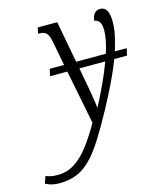

<svg xmlns="http://www.w3.org/2000/svg" viewBox="-255 -629 800 954"><g transform="rotate(-15 144.5 -152.5)"><path d="M-68 240Q-108 240 -139 223L-126 187Q-116 191 -102 194.5Q-88 198 -66 198Q-17 198 22.5 172.5Q62 147 97 101Q132 55 168 -8L113 -286H24L32 -322H106L81 -452Q75 -482 63.5 -493.5Q52 -505 29 -505H21L28 -536H128L168 -322H321Q331 -354 337 -383Q343 -412 343 -437Q343 -494 308 -494Q309 -519 321 -532Q333 -545 350 -545Q395 -545 395 -467Q395 -435 387.5 -399Q380 -363 367 -322H428L420 -286H354Q334 -232 305.5 -173Q277 -114 242 -50Q198 31 162.5 86.5Q127 142 92.5 176Q58 210 19.5 225Q-19 240 -68 240ZM210 -77H213Q240 -129 265 -182.5Q290 -236 308 -286H175L183 -241Q189 -213 194.5 -180.5Q200 -148 204.5 -120.5Q209 -93 210 -77Z"/></g></svg>

Font: Noto Serif ExtraCondensed Light
Style: Italic
Weight: 300
Width: 2
Italic angle: -12°
Designer: Monotype Design Team
Foundry: Monotype Imaging Inc.
Version: Version 2.014; ttfautohint (v1.8.4.7-5d5b)